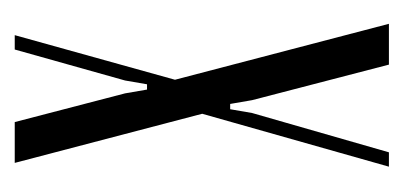

<svg xmlns="http://www.w3.org/2000/svg" viewBox="-160 -374 535 254"><g transform="rotate(-90 107.0 -247.5)"><path d="M72 -495 110 -349 115 -320H122L127 -349L168 -495H187L128 -283L202 0H148L101 -181L96 -210H89L84 -181L32 0H13L83 -247L18 -495Z"/></g></svg>

Font: Moniqa Cond Heading
Style: Regular
Weight: 400
Width: 3
Designer: Rajesh Rajput
Foundry: Rajesh Rajput
Version: Version 1.000